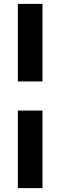

<svg xmlns="http://www.w3.org/2000/svg" viewBox="-20 -801 311 990"><path d="M199 -781H72V-381H199ZM199 -231H72V169H199Z"/></svg>

Font: Exo 2 Extra Bold
Style: Regular
Weight: 800
Designer: Natanael Gama
Version: Version 1.001;PS 001.001;hotconv 1.0.88;makeotf.lib2.5.64775